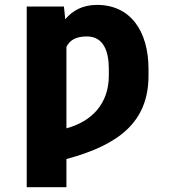

<svg xmlns="http://www.w3.org/2000/svg" viewBox="-20 -573 727 796"><path d="M250.5 -493.2 245.1 -545.9H90.8V203.1H255.4V86.4C474.1 27.3 595.7 -67.9 595.7 -259.8V-286.1C595.7 -445.3 520 -552.7 382.3 -552.7C324.2 -552.7 281.7 -530.3 250.5 -493.2ZM255.4 -41V-378.9C270 -407.7 296.4 -421.9 339.8 -421.9C410.2 -421.9 431.2 -359.4 431.2 -286.1V-259.8C431.2 -144 361.8 -69.8 255.4 -41Z"/></svg>

Font: Inter ExtraBold
Style: Regular
Weight: 800
Designer: Rasmus Andersson
Foundry: rsms
Version: Version 4.001;git-9221beed3